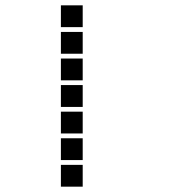

<svg xmlns="http://www.w3.org/2000/svg" viewBox="-20 -711 640 722"><path d="M210 -691Q209 -691 209 -691Q209 -691 209 -690V-610Q209 -609 209 -609Q209 -609 210 -609H290Q291 -609 291 -609Q291 -609 291 -610V-690Q291 -691 291 -691Q291 -691 290 -691ZM210 -591Q209 -591 209 -591Q209 -591 209 -590V-510Q209 -509 209 -509Q209 -509 210 -509H290Q291 -509 291 -509Q291 -509 291 -510V-590Q291 -591 291 -591Q291 -591 290 -591ZM210 -491Q209 -491 209 -491Q209 -491 209 -490V-410Q209 -409 209 -409Q209 -409 210 -409H290Q291 -409 291 -409Q291 -409 291 -410V-490Q291 -491 291 -491Q291 -491 290 -491ZM210 -391Q209 -391 209 -391Q209 -391 209 -390V-310Q209 -309 209 -309Q209 -309 210 -309H290Q291 -309 291 -309Q291 -309 291 -310V-390Q291 -391 291 -391Q291 -391 290 -391ZM210 -291Q209 -291 209 -291Q209 -291 209 -290V-210Q209 -209 209 -209Q209 -209 210 -209H290Q291 -209 291 -209Q291 -209 291 -210V-290Q291 -291 291 -291Q291 -291 290 -291ZM210 -191Q209 -191 209 -191Q209 -191 209 -190V-110Q209 -109 209 -109Q209 -109 210 -109H290Q291 -109 291 -109Q291 -109 291 -110V-190Q291 -191 291 -191Q291 -191 290 -191ZM210 -91Q209 -91 209 -91Q209 -91 209 -90V-10Q209 -9 209 -9Q209 -9 210 -9H290Q291 -9 291 -9Q291 -9 291 -10V-90Q291 -91 291 -91Q291 -91 290 -91Z"/></svg>

Font: Doto ExtraBold
Style: Regular
Weight: 800
Monospace: yes
Version: Version 1.000